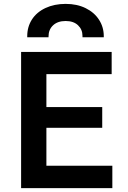

<svg xmlns="http://www.w3.org/2000/svg" viewBox="-20 -967 660 987"><path d="M88.5 0V-700H554V-586H218.5V-416.5H505.5V-310H218.5V-115H557.5V0ZM120 -775.5Q120 -778.5 120 -781.5Q120 -829 144.2 -866.8Q168.5 -904.5 213.8 -925.8Q259 -947 317.5 -947Q376 -947 420.5 -925Q465 -903 489.2 -865.2Q513.5 -827.5 513.5 -781Q513.5 -778.5 513.5 -775.5H404Q404 -779 404 -782.5Q404 -815.5 381 -837.2Q358 -859 317.5 -859Q276.5 -859 253 -837Q229.5 -815 229.5 -780Q229.5 -777.5 229.5 -775.5Z"/></svg>

Font: Geologica EX Med
Style: Regular
Weight: 500
Designer: Sindre Bremnes, Frode Helland
Foundry: Monokrom Skriftforlag AS
Version: Version 1.010;gftools[0.9.28]